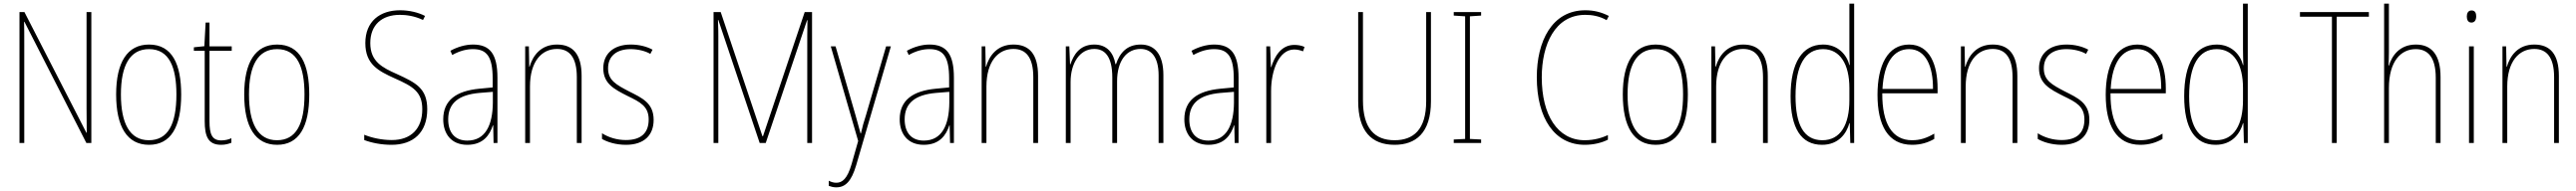

<svg xmlns="http://www.w3.org/2000/svg" viewBox="-20 -780 14019 1042"><path d="M477 0V-714H451V-190C451 -156 452 -103 452 -56H450L113 -714H86V0H112V-534C112 -589 112 -625 111 -661H113L450 0Z M966 -264C966 -428 918 -537 791 -537C673 -537 612 -440 612 -265C612 -88 672 10 791 10C909 10 966 -87 966 -264ZM638 -265C638 -423 687 -512 791 -512C901 -512 940 -413 940 -265C940 -102 894 -15 790 -15C686 -15 638 -107 638 -265Z M1184 -14C1133 -14 1120 -49 1120 -119V-503H1241V-527H1120V-657H1099L1092 -528L1035 -522V-503H1094V-120C1094 -37 1112 10 1183 10C1207 10 1223 5 1239 -1V-26C1225 -19 1205 -14 1184 -14Z M1663 -264C1663 -428 1615 -537 1488 -537C1370 -537 1309 -440 1309 -265C1309 -88 1369 10 1488 10C1606 10 1663 -87 1663 -264ZM1335 -265C1335 -423 1384 -512 1488 -512C1598 -512 1637 -413 1637 -265C1637 -102 1591 -15 1487 -15C1383 -15 1335 -107 1335 -265Z M2305 -184C2305 -299 2242 -329 2140 -376C2061 -411 1995 -444 1995 -545C1995 -644 2058 -699 2156 -699C2191 -699 2236 -693 2282 -671L2293 -693C2257 -712 2207 -724 2157 -724C2047 -724 1968 -663 1968 -545C1968 -429 2039 -393 2127 -353C2226 -309 2278 -280 2278 -184C2278 -77 2216 -16 2112 -16C2058 -16 2003 -28 1962 -45V-16C2004 0 2057 10 2111 10C2229 10 2305 -57 2305 -184Z M2554 -537C2513 -537 2469 -524 2431 -503L2441 -480C2484 -504 2521 -512 2554 -512C2629 -512 2661 -471 2661 -351V-303L2588 -296C2464 -284 2392 -234 2392 -129C2392 -53 2433 10 2523 10C2609 10 2645 -43 2662 -96H2664L2666 0H2687V-356C2687 -486 2646 -537 2554 -537ZM2588 -273 2662 -279V-220C2661 -98 2622 -13 2523 -13C2457 -13 2419 -55 2419 -129C2419 -219 2478 -263 2588 -273Z M3011 -537C2922 -537 2879 -475 2862 -416H2860L2858 -527H2838V0H2864V-308C2864 -445 2928 -513 3011 -513C3078 -513 3119 -468 3119 -359V0H3145V-366C3145 -485 3097 -537 3011 -537Z M3537 -126C3537 -218 3475 -245 3402 -282C3333 -318 3289 -342 3289 -407C3289 -476 3338 -512 3412 -512C3451 -512 3492 -502 3519 -486L3531 -509C3500 -526 3458 -537 3413 -537C3314 -537 3263 -482 3263 -408C3263 -324 3321 -294 3396 -256C3464 -223 3510 -200 3510 -128C3510 -57 3471 -16 3386 -16C3338 -16 3292 -30 3256 -53V-22C3283 -6 3330 10 3386 10C3487 10 3537 -44 3537 -126Z M4114 0H4147L4372 -670H4374C4373 -618 4373 -595 4373 -583V0H4399V-714H4359L4132 -37H4129L3902 -714H3863V0H3889V-584C3889 -599 3889 -619 3887 -671H3889Z M4501 -527 4650 -11 4614 116C4591 195 4564 217 4531 217C4517 217 4503 213 4490 206V234C4504 239 4516 242 4531 242C4580 242 4613 210 4639 122L4828 -527H4802L4692 -150C4681 -116 4673 -89 4665 -52H4663C4658 -71 4654 -86 4636 -150L4527 -527Z M5038 -537C4997 -537 4953 -524 4915 -503L4925 -480C4968 -504 5005 -512 5038 -512C5113 -512 5145 -471 5145 -351V-303L5072 -296C4948 -284 4876 -234 4876 -129C4876 -53 4917 10 5007 10C5093 10 5129 -43 5146 -96H5148L5150 0H5171V-356C5171 -486 5130 -537 5038 -537ZM5072 -273 5146 -279V-220C5145 -98 5106 -13 5007 -13C4941 -13 4903 -55 4903 -129C4903 -219 4962 -263 5072 -273Z M5495 -537C5406 -537 5363 -475 5346 -416H5344L5342 -527H5322V0H5348V-308C5348 -445 5412 -513 5495 -513C5562 -513 5603 -468 5603 -359V0H5629V-366C5629 -485 5581 -537 5495 -537Z M6188 -537C6113 -537 6074 -492 6053 -430H6050C6040 -490 6005 -537 5935 -537C5852 -537 5821 -476 5805 -429H5803L5799 -527H5780V0H5806V-333C5806 -433 5854 -513 5935 -513C5990 -513 6033 -475 6033 -357V0H6059V-336C6059 -449 6111 -513 6187 -513C6242 -513 6285 -473 6285 -368V0H6311V-370C6311 -486 6262 -537 6188 -537Z M6587 -537C6546 -537 6502 -524 6464 -503L6474 -480C6517 -504 6554 -512 6587 -512C6662 -512 6694 -471 6694 -351V-303L6621 -296C6497 -284 6425 -234 6425 -129C6425 -53 6466 10 6556 10C6642 10 6678 -43 6695 -96H6697L6699 0H6720V-356C6720 -486 6679 -537 6587 -537ZM6621 -273 6695 -279V-220C6694 -98 6655 -13 6556 -13C6490 -13 6452 -55 6452 -129C6452 -219 6511 -263 6621 -273Z M7023 -535C6951 -535 6915 -470 6898 -414H6896L6892 -527H6871V0H6897V-283C6897 -394 6939 -510 7023 -510C7042 -510 7058 -505 7071 -500L7079 -524C7062 -532 7042 -535 7023 -535Z M7767 -228V-714H7741V-228C7741 -72 7671 -15 7569 -15C7461 -15 7397 -79 7397 -232V-714H7371V-228C7371 -66 7442 10 7569 10C7682 10 7767 -52 7767 -228Z M8040 0V-19L7979 -22V-691L8040 -695V-714H7891V-695L7953 -691V-22L7891 -19V0Z M8607 -699C8642 -699 8683 -693 8723 -670L8735 -693C8694 -714 8653 -724 8607 -724C8425 -724 8343 -554 8343 -359C8343 -133 8441 10 8604 10C8654 10 8699 -2 8730 -18V-43C8702 -30 8659 -15 8604 -15C8455 -15 8370 -154 8370 -358C8370 -537 8442 -699 8607 -699Z M9165 -264C9165 -428 9117 -537 8990 -537C8872 -537 8811 -440 8811 -265C8811 -88 8871 10 8990 10C9108 10 9165 -87 9165 -264ZM8837 -265C8837 -423 8886 -512 8990 -512C9100 -512 9139 -413 9139 -265C9139 -102 9093 -15 8989 -15C8885 -15 8837 -107 8837 -265Z M9466 -537C9377 -537 9334 -475 9317 -416H9315L9313 -527H9293V0H9319V-308C9319 -445 9383 -513 9466 -513C9533 -513 9574 -468 9574 -359V0H9600V-366C9600 -485 9552 -537 9466 -537Z M9895 10C9984 10 10028 -50 10044 -108H10046L10049 0H10070V-760H10044V-511C10044 -483 10045 -456 10046 -425H10044C10030 -481 9982 -537 9901 -537C9788 -537 9724 -439 9724 -255C9724 -82 9781 10 9895 10ZM9897 -15C9795 -15 9751 -101 9751 -255C9751 -425 9804 -512 9901 -512C9993 -512 10044 -430 10044 -300V-234C10044 -100 9996 -15 9897 -15Z M10369 -537C10252 -537 10197 -423 10197 -263C10197 -97 10254 10 10385 10C10433 10 10471 -2 10506 -22V-51C10463 -26 10428 -15 10385 -15C10277 -15 10222 -106 10223 -271H10524V-298C10524 -424 10483 -537 10369 -537ZM10369 -512C10460 -512 10500 -417 10499 -295H10224C10232 -440 10286 -512 10369 -512Z M10824 -537C10735 -537 10692 -475 10675 -416H10673L10671 -527H10651V0H10677V-308C10677 -445 10741 -513 10824 -513C10891 -513 10932 -468 10932 -359V0H10958V-366C10958 -485 10910 -537 10824 -537Z M11350 -126C11350 -218 11288 -245 11215 -282C11146 -318 11102 -342 11102 -407C11102 -476 11151 -512 11225 -512C11264 -512 11305 -502 11332 -486L11344 -509C11313 -526 11271 -537 11226 -537C11127 -537 11076 -482 11076 -408C11076 -324 11134 -294 11209 -256C11277 -223 11323 -200 11323 -128C11323 -57 11284 -16 11199 -16C11151 -16 11105 -30 11069 -53V-22C11096 -6 11143 10 11199 10C11300 10 11350 -44 11350 -126Z M11611 -537C11494 -537 11439 -423 11439 -263C11439 -97 11496 10 11627 10C11675 10 11713 -2 11748 -22V-51C11705 -26 11670 -15 11627 -15C11519 -15 11464 -106 11465 -271H11766V-298C11766 -424 11725 -537 11611 -537ZM11611 -512C11702 -512 11742 -417 11741 -295H11466C11474 -440 11528 -512 11611 -512Z M12037 10C12126 10 12170 -50 12186 -108H12188L12191 0H12212V-760H12186V-511C12186 -483 12187 -456 12188 -425H12186C12172 -481 12124 -537 12043 -537C11930 -537 11866 -439 11866 -255C11866 -82 11923 10 12037 10ZM12039 -15C11937 -15 11893 -101 11893 -255C11893 -425 11946 -512 12043 -512C12135 -512 12186 -430 12186 -300V-234C12186 -100 12138 -15 12039 -15Z M12696 0V-689H12871V-714H12496V-689H12670V0Z M12980 -493V-760H12954V0H12980V-299C12980 -447 13046 -512 13126 -512C13191 -512 13235 -469 13235 -356V0H13261V-360C13261 -480 13213 -537 13127 -537C13039 -537 12997 -477 12980 -422H12978C12979 -446 12980 -463 12980 -493Z M13430 -723C13410 -723 13404 -706 13404 -690C13404 -672 13411 -657 13429 -657C13447 -657 13455 -671 13455 -691C13455 -707 13450 -723 13430 -723ZM13442 -527H13416V0H13442Z M13771 -537C13682 -537 13639 -475 13622 -416H13620L13618 -527H13598V0H13624V-308C13624 -445 13688 -513 13771 -513C13838 -513 13879 -468 13879 -359V0H13905V-366C13905 -485 13857 -537 13771 -537Z"/></svg>

Font: Noto Sans Myanmar UI Condensed Thin
Style: Regular
Weight: 100
Width: 3
Designer: Monotype Design Team
Foundry: Monotype Imaging Inc.
Version: Version 2.103